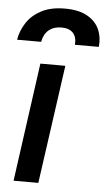

<svg xmlns="http://www.w3.org/2000/svg" viewBox="-80 -836 486 873"><g transform="rotate(5 163.0 -400.0)"><path d="M16 0 91 -541H205L129 0ZM-24 -640Q-17 -682 7 -718.5Q31 -755 74 -777.5Q117 -800 180 -800Q244 -800 283 -778Q322 -756 338 -719.5Q354 -683 349 -640H240Q243 -675 225.5 -694Q208 -713 173 -713Q137 -713 114.5 -694Q92 -675 86 -640Z"/></g></svg>

Font: Plus Jakarta Sans SemiBold
Style: Italic
Weight: 600
Italic angle: -8°
Designer: Gumpita Rahayu
Foundry: Tokotype
Version: Version 2.071; ttfautohint (v1.8.4.7-5d5b);gftools[0.9.29]